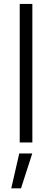

<svg xmlns="http://www.w3.org/2000/svg" viewBox="-20 -748 273 1008"><path d="M149.9 -727.5H83.5V0H149.9ZM39.1 240.7H90.3L149.4 57.6H81.1Z"/></svg>

Font: Raveo Light
Style: Regular
Weight: 300
Designer: Jakub Foglar, Rasmus Andersson (Inter)
Foundry: Jakubfoglar.com
Version: Version 1.100;Glyphs 3.2.3 (3260)